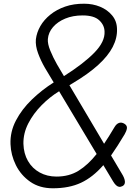

<svg xmlns="http://www.w3.org/2000/svg" viewBox="-20 -1014 747 1033"><path d="M264.5 -1Q193 -1 142.8 -36Q92.5 -71 65.5 -125.5Q38.5 -180 36.5 -238.5Q34 -305 65.8 -365.8Q97.5 -426.5 151.5 -478.5Q205.5 -530.5 269 -570.5L262 -582Q243.5 -611.5 221.5 -649.5Q199.5 -687.5 184.8 -727.5Q170 -767.5 173 -802.5Q177.5 -839.5 197.2 -873.8Q217 -908 250.8 -935.2Q284.5 -962.5 330.5 -978.5Q376.5 -994.5 433.5 -994Q479 -994 518.5 -977.8Q558 -961.5 583.2 -931.2Q608.5 -901 609.5 -859Q611.5 -810 586.5 -761.5Q561.5 -713 508.5 -664.8Q455.5 -616.5 372.5 -567L353.5 -555.5L540 -240.5Q553.5 -261 567.5 -283.2Q581.5 -305.5 596 -330Q606.5 -348 620.8 -352.8Q635 -357.5 650.5 -347.5Q665 -338 662.8 -323.2Q660.5 -308.5 650.5 -291.5Q631.5 -259.5 613.2 -231Q595 -202.5 577.5 -177.5L635 -80.5Q650.5 -56 652 -38.2Q653.5 -20.5 639.5 -13Q629 -7.5 620.2 -9Q611.5 -10.5 603.8 -18Q596 -25.5 588.5 -38L536 -125.5Q479.5 -60.5 416 -30.8Q352.5 -1 264.5 -1ZM106 -240.5Q107.5 -187.5 130.5 -147.8Q153.5 -108 193.5 -86Q233.5 -64 284 -64Q352 -64 402.8 -95.5Q453.5 -127 500 -185.5L298 -523Q248 -492.5 203.8 -447.8Q159.5 -403 132.2 -350Q105 -297 106 -240.5ZM237.5 -804Q235.5 -778.5 250.5 -741.8Q265.5 -705 286.5 -668Q307.5 -631 324 -604.5Q430 -671.5 487.8 -730.8Q545.5 -790 542.5 -844.5Q541.5 -879.5 513.5 -905.2Q485.5 -931 424.5 -931Q372 -931 331 -914Q290 -897 265.2 -868.2Q240.5 -839.5 237.5 -804Z"/></svg>

Font: Edu NSW ACT Cursive
Style: Regular
Weight: 400
Designer: Tina and Corey Anderson, Eben Sorkin, Mirko Velimirovic
Foundry: Sorkin Type Co.
Version: Version 2.000